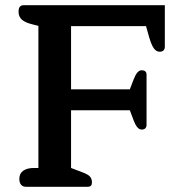

<svg xmlns="http://www.w3.org/2000/svg" viewBox="-20 -715 709 735"><path d="M54 -30Q54 -51 69 -61.5Q84 -72 110 -72H127V-616L107 -621Q77 -628 64 -639.5Q51 -651 51 -670Q51 -695 70 -695H611V-537Q611 -517 591 -517Q578 -517 568.5 -530.5Q559 -544 550 -576L539 -615H252V-373H477L492 -412Q505 -446 522 -446Q541 -446 541 -429V-237Q541 -229 536.5 -224Q532 -219 522 -219Q505 -219 492 -253L477 -293H252V-72L294 -56Q316 -48 324 -39.5Q332 -31 332 -17Q332 -9 328.5 -4.5Q325 0 315 0H79Q67 0 60.5 -8Q54 -16 54 -30Z"/></svg>

Font: Maitree SemiBold
Style: Regular
Weight: 600
Designer: CadsonDemak Team
Foundry: CadsonDemak
Version: Version 1.001